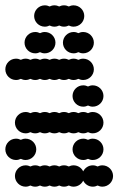

<svg xmlns="http://www.w3.org/2000/svg" viewBox="-20 -700 472 720"><path d="M36 -40C36 -18 54 0 76 0C82.5 0 88.6 -1.6 94 -4.3C99.4 -1.6 105.5 0 112 0C118.5 0 124.6 -1.6 130 -4.3C135.4 -1.6 141.5 0 148 0C154.5 0 160.6 -1.6 166 -4.3C171.4 -1.6 177.5 0 184 0C190.5 0 196.6 -1.6 202 -4.3C207.4 -1.6 213.5 0 220 0C226.5 0 232.6 -1.6 238 -4.3C243.4 -1.6 249.5 0 256 0C271.8 0 285.5 -9.3 292 -22.6C298.5 -9.3 312.2 0 328 0C334.5 0 340.6 -1.6 346 -4.3C351.4 -1.6 357.5 0 364 0C386 0 404 -18 404 -40C404 -62 386 -80 364 -80C357.5 -80 351.4 -78.4 346 -75.7C340.6 -78.4 334.5 -80 328 -80C312.2 -80 298.5 -70.7 292 -57.4C285.5 -70.7 271.8 -80 256 -80C249.5 -80 243.4 -78.4 238 -75.7C232.6 -78.4 226.5 -80 220 -80C213.5 -80 207.4 -78.4 202 -75.7C196.6 -78.4 190.5 -80 184 -80C177.5 -80 171.4 -78.4 166 -75.7C160.6 -78.4 154.5 -80 148 -80C141.5 -80 135.4 -78.4 130 -75.7C124.6 -78.4 118.5 -80 112 -80C105.5 -80 99.4 -78.4 94 -75.7C88.6 -78.4 82.5 -80 76 -80C54 -80 36 -62 36 -40ZM252 -140C252 -118 270 -100 292 -100C298.5 -100 304.6 -101.6 310 -104.3C315.4 -101.6 321.5 -100 328 -100C350 -100 368 -118 368 -140C368 -162 350 -180 328 -180C321.5 -180 315.4 -178.4 310 -175.7C304.6 -178.4 298.5 -180 292 -180C270 -180 252 -162 252 -140ZM0 -140C0 -118 18 -100 40 -100C46.5 -100 52.6 -101.6 58 -104.3C63.4 -101.6 69.5 -100 76 -100C98 -100 116 -118 116 -140C116 -162 98 -180 76 -180C69.5 -180 63.4 -178.4 58 -175.7C52.6 -178.4 46.5 -180 40 -180C18 -180 0 -162 0 -140ZM36 -240C36 -218 54 -200 76 -200C82.5 -200 88.6 -201.6 94 -204.3C99.4 -201.6 105.5 -200 112 -200C118.5 -200 124.6 -201.6 130 -204.3C135.4 -201.6 141.5 -200 148 -200C154.5 -200 160.6 -201.6 166 -204.3C171.4 -201.6 177.5 -200 184 -200C190.5 -200 196.6 -201.6 202 -204.3C207.4 -201.6 213.5 -200 220 -200C226.5 -200 232.6 -201.6 238 -204.3C243.4 -201.6 249.5 -200 256 -200C262.5 -200 268.6 -201.6 274 -204.3C279.4 -201.6 285.5 -200 292 -200C298.5 -200 304.6 -201.6 310 -204.3C315.4 -201.6 321.5 -200 328 -200C350 -200 368 -218 368 -240C368 -262 350 -280 328 -280C321.5 -280 315.4 -278.4 310 -275.7C304.6 -278.4 298.5 -280 292 -280C285.5 -280 279.4 -278.4 274 -275.7C268.6 -278.4 262.5 -280 256 -280C249.5 -280 243.4 -278.4 238 -275.7C232.6 -278.4 226.5 -280 220 -280C213.5 -280 207.4 -278.4 202 -275.7C196.6 -278.4 190.5 -280 184 -280C177.5 -280 171.4 -278.4 166 -275.7C160.6 -278.4 154.5 -280 148 -280C141.5 -280 135.4 -278.4 130 -275.7C124.6 -278.4 118.5 -280 112 -280C105.5 -280 99.4 -278.4 94 -275.7C88.6 -278.4 82.5 -280 76 -280C54 -280 36 -262 36 -240ZM252 -340C252 -318 270 -300 292 -300C298.5 -300 304.6 -301.6 310 -304.3C315.4 -301.6 321.5 -300 328 -300C350 -300 368 -318 368 -340C368 -362 350 -380 328 -380C321.5 -380 315.4 -378.4 310 -375.7C304.6 -378.4 298.5 -380 292 -380C270 -380 252 -362 252 -340ZM0 -440C0 -418 18 -400 40 -400C46.5 -400 52.6 -401.6 58 -404.3C63.4 -401.6 69.5 -400 76 -400C82.5 -400 88.6 -401.6 94 -404.3C99.4 -401.6 105.5 -400 112 -400C118.5 -400 124.6 -401.6 130 -404.3C135.4 -401.6 141.5 -400 148 -400C154.5 -400 160.6 -401.6 166 -404.3C171.4 -401.6 177.5 -400 184 -400C190.5 -400 196.6 -401.6 202 -404.3C207.4 -401.6 213.5 -400 220 -400C226.5 -400 232.6 -401.6 238 -404.3C243.4 -401.6 249.5 -400 256 -400C262.5 -400 268.6 -401.6 274 -404.3C279.4 -401.6 285.5 -400 292 -400C314 -400 332 -418 332 -440C332 -462 314 -480 292 -480C285.5 -480 279.4 -478.4 274 -475.7C268.6 -478.4 262.5 -480 256 -480C249.5 -480 243.4 -478.4 238 -475.7C232.6 -478.4 226.5 -480 220 -480C213.5 -480 207.4 -478.4 202 -475.7C196.6 -478.4 190.5 -480 184 -480C177.5 -480 171.4 -478.4 166 -475.7C160.6 -478.4 154.5 -480 148 -480C141.5 -480 135.4 -478.4 130 -475.7C124.6 -478.4 118.5 -480 112 -480C105.5 -480 99.4 -478.4 94 -475.7C88.6 -478.4 82.5 -480 76 -480C69.5 -480 63.4 -478.4 58 -475.7C52.6 -478.4 46.5 -480 40 -480C18 -480 0 -462 0 -440ZM216 -540C216 -518 234 -500 256 -500C262.5 -500 268.6 -501.6 274 -504.3C279.4 -501.6 285.5 -500 292 -500C314 -500 332 -518 332 -540C332 -562 314 -580 292 -580C285.5 -580 279.4 -578.4 274 -575.7C268.6 -578.4 262.5 -580 256 -580C234 -580 216 -562 216 -540ZM72 -540C72 -518 90 -500 112 -500C118.5 -500 124.6 -501.6 130 -504.3C135.4 -501.6 141.5 -500 148 -500C170 -500 188 -518 188 -540C188 -562 170 -580 148 -580C141.5 -580 135.4 -578.4 130 -575.7C124.6 -578.4 118.5 -580 112 -580C90 -580 72 -562 72 -540ZM108 -640C108 -618 126 -600 148 -600C154.5 -600 160.6 -601.6 166 -604.3C171.4 -601.6 177.5 -600 184 -600C190.5 -600 196.6 -601.6 202 -604.3C207.4 -601.6 213.5 -600 220 -600C226.5 -600 232.6 -601.6 238 -604.3C243.4 -601.6 249.5 -600 256 -600C278 -600 296 -618 296 -640C296 -662 278 -680 256 -680C249.5 -680 243.4 -678.4 238 -675.7C232.6 -678.4 226.5 -680 220 -680C213.5 -680 207.4 -678.4 202 -675.7C196.6 -678.4 190.5 -680 184 -680C177.5 -680 171.4 -678.4 166 -675.7C160.6 -678.4 154.5 -680 148 -680C126 -680 108 -662 108 -640Z"/></svg>

Font: Dotrice Condensed
Style: Bold
Weight: 700
Width: 2
Monospace: yes
Designer: Paul Flo Williams
Foundry: His Deeds Are Dust
Version: Version 1.001